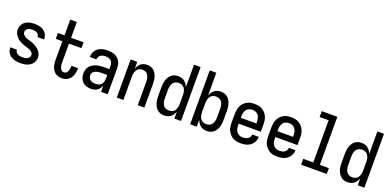

<svg xmlns="http://www.w3.org/2000/svg" viewBox="-2 -1593 5004 2460"><g transform="rotate(20 2500.0 -363.5)"><path d="M249 8Q227 8 205 5.5Q183 3 162 -4Q141 -11 122 -22.5Q103 -34 89 -51Q75 -68 67.5 -89Q60 -110 60 -132V-139H150V-136Q150 -120 160 -106Q170 -92 185 -84.5Q200 -77 216.5 -74.5Q233 -72 249 -72Q265 -72 281.5 -74.5Q298 -77 313 -84Q328 -91 338 -105Q348 -119 348 -135Q348 -152 338 -166Q328 -180 313.5 -189Q299 -198 283 -203.5Q267 -209 251 -214Q235 -219 219 -224Q203 -229 188 -236Q173 -243 158 -251.5Q143 -260 130 -270.5Q117 -281 106 -294Q95 -307 87 -321.5Q79 -336 74.5 -352.5Q70 -369 70 -386Q70 -407 77 -428Q84 -449 96.5 -466.5Q109 -484 127.5 -496Q146 -508 166 -515.5Q186 -523 207.5 -525.5Q229 -528 251 -528Q272 -528 293.5 -525.5Q315 -523 335.5 -516Q356 -509 374 -497Q392 -485 405 -468Q418 -451 425 -430Q432 -409 432 -388V-381H342V-384Q342 -400 333.5 -413.5Q325 -427 311.5 -435Q298 -443 282.5 -445.5Q267 -448 251 -448Q235 -448 220 -445.5Q205 -443 191 -435.5Q177 -428 168.5 -414.5Q160 -401 160 -385Q160 -369 170 -354.5Q180 -340 194 -331Q208 -322 224 -316.5Q240 -311 256 -306.5Q272 -302 288 -296.5Q304 -291 319.5 -284Q335 -277 349.5 -268.5Q364 -260 377.5 -249.5Q391 -239 402 -226.5Q413 -214 421 -199Q429 -184 433.5 -168Q438 -152 438 -135Q438 -113 430.5 -91.5Q423 -70 409.5 -52.5Q396 -35 377 -23Q358 -11 336.5 -4Q315 3 293 5.5Q271 8 249 8Z M813 8Q790 8 767.5 2Q745 -4 726 -17.5Q707 -31 694 -50.5Q681 -70 673.5 -91.5Q666 -113 663 -136.5Q660 -160 660 -183V-440H570V-520H660V-735H750V-520H920V-440H750V-183Q750 -171 751 -159Q752 -147 754.5 -135.5Q757 -124 761 -113Q765 -102 772.5 -92.5Q780 -83 790.5 -77.5Q801 -72 813 -72Q825 -72 835.5 -77Q846 -82 853 -91Q860 -100 864.5 -110.5Q869 -121 871.5 -132.5Q874 -144 875.5 -155.5Q877 -167 877 -178V-184H967V-174Q967 -152 963 -129.5Q959 -107 951 -86Q943 -65 929.5 -47Q916 -29 898 -16Q880 -3 858 2.5Q836 8 813 8Z M1208 8Q1178 8 1148 -1Q1118 -10 1096 -31.5Q1074 -53 1064 -83Q1054 -113 1054 -143Q1054 -169 1060.5 -194.5Q1067 -220 1083 -240Q1099 -260 1121 -274Q1143 -288 1167.5 -296Q1192 -304 1217.5 -307Q1243 -310 1269 -310H1348V-355Q1348 -375 1341.5 -393.5Q1335 -412 1320.5 -425Q1306 -438 1287 -443Q1268 -448 1249 -448Q1231 -448 1214 -444.5Q1197 -441 1182.5 -431.5Q1168 -422 1159 -406.5Q1150 -391 1150 -374V-371H1060V-376Q1060 -399 1067 -421Q1074 -443 1087 -461.5Q1100 -480 1119 -493Q1138 -506 1159.5 -514Q1181 -522 1203.5 -525Q1226 -528 1249 -528Q1273 -528 1297.5 -524.5Q1322 -521 1344 -511.5Q1366 -502 1385 -486Q1404 -470 1416 -449Q1428 -428 1433 -404Q1438 -380 1438 -355V0H1348V-84Q1340 -64 1326 -45.5Q1312 -27 1293.5 -14.5Q1275 -2 1253 3Q1231 8 1208 8ZM1246 -72Q1267 -72 1287.5 -79Q1308 -86 1322.5 -101.5Q1337 -117 1342.5 -138Q1348 -159 1348 -180V-230H1269Q1255 -230 1241 -229Q1227 -228 1214 -224.5Q1201 -221 1188 -215.5Q1175 -210 1164.5 -201Q1154 -192 1149 -179Q1144 -166 1144 -152Q1144 -134 1152.5 -117Q1161 -100 1176 -89.5Q1191 -79 1209 -75.5Q1227 -72 1246 -72Z M1562 0V-520H1652V-427Q1659 -448 1671.5 -467.5Q1684 -487 1702 -501Q1720 -515 1742 -521.5Q1764 -528 1787 -528Q1811 -528 1834.5 -520.5Q1858 -513 1876.5 -497Q1895 -481 1907 -460Q1919 -439 1926 -415.5Q1933 -392 1935.5 -368Q1938 -344 1938 -320V0H1848V-320Q1848 -335 1846.5 -350.5Q1845 -366 1840 -380.5Q1835 -395 1827 -408Q1819 -421 1807 -430.5Q1795 -440 1780 -444Q1765 -448 1750 -448Q1735 -448 1720 -444Q1705 -440 1693 -430.5Q1681 -421 1673 -408Q1665 -395 1660 -380.5Q1655 -366 1653.5 -350.5Q1652 -335 1652 -320V0Z M2209 8Q2184 8 2160.5 1Q2137 -6 2118 -22Q2099 -38 2086.5 -59Q2074 -80 2066.5 -103.5Q2059 -127 2056.5 -151.5Q2054 -176 2054 -200V-320Q2054 -344 2056.5 -368.5Q2059 -393 2066.5 -416.5Q2074 -440 2086.5 -461Q2099 -482 2118 -498Q2137 -514 2160.5 -521Q2184 -528 2209 -528Q2232 -528 2255 -521.5Q2278 -515 2296 -501Q2314 -487 2327 -467.5Q2340 -448 2348 -426V-735H2438V0H2348V-94Q2340 -72 2327 -52.5Q2314 -33 2296 -19Q2278 -5 2255 1.5Q2232 8 2209 8ZM2246 -72Q2261 -72 2276.5 -76Q2292 -80 2304.5 -89Q2317 -98 2325.5 -111Q2334 -124 2339 -139Q2344 -154 2346 -169.5Q2348 -185 2348 -200V-320Q2348 -335 2346 -350.5Q2344 -366 2339 -381Q2334 -396 2325.5 -409Q2317 -422 2304.5 -431Q2292 -440 2276.5 -444Q2261 -448 2246 -448Q2231 -448 2215.5 -444Q2200 -440 2187.5 -431Q2175 -422 2166.5 -409Q2158 -396 2153 -381Q2148 -366 2146 -350.5Q2144 -335 2144 -320V-200Q2144 -185 2146 -169.5Q2148 -154 2153 -139Q2158 -124 2166.5 -111Q2175 -98 2187.5 -89Q2200 -80 2215.5 -76Q2231 -72 2246 -72Z M2791 8Q2768 8 2745 1.5Q2722 -5 2704 -19Q2686 -33 2673 -52.5Q2660 -72 2652 -94V0H2562V-735H2652V-426Q2660 -448 2673 -467.5Q2686 -487 2704 -501Q2722 -515 2745 -521.5Q2768 -528 2791 -528Q2816 -528 2839.5 -521Q2863 -514 2882 -498Q2901 -482 2913.5 -461Q2926 -440 2933.5 -416.5Q2941 -393 2943.5 -368.5Q2946 -344 2946 -320V-200Q2946 -176 2943.5 -151.5Q2941 -127 2933.5 -103.5Q2926 -80 2913.5 -59Q2901 -38 2882 -22Q2863 -6 2839.5 1Q2816 8 2791 8ZM2754 -72Q2769 -72 2784.5 -76Q2800 -80 2812.5 -89Q2825 -98 2833.5 -111Q2842 -124 2847 -139Q2852 -154 2854 -169.5Q2856 -185 2856 -200V-320Q2856 -335 2854 -350.5Q2852 -366 2847 -381Q2842 -396 2833.5 -409Q2825 -422 2812.5 -431Q2800 -440 2784.5 -444Q2769 -448 2754 -448Q2739 -448 2723.5 -444Q2708 -440 2695.5 -431Q2683 -422 2674.5 -409Q2666 -396 2661 -381Q2656 -366 2654 -350.5Q2652 -335 2652 -320V-200Q2652 -185 2654 -169.5Q2656 -154 2661 -139Q2666 -124 2674.5 -111Q2683 -98 2695.5 -89Q2708 -80 2723.5 -76Q2739 -72 2754 -72Z M3250 8Q3223 8 3196 3Q3169 -2 3145.5 -15.5Q3122 -29 3103.5 -49.5Q3085 -70 3073.5 -94.5Q3062 -119 3058 -146Q3054 -173 3054 -200V-320Q3054 -347 3058.5 -374Q3063 -401 3074 -425.5Q3085 -450 3103.5 -470.5Q3122 -491 3145.5 -504.5Q3169 -518 3196 -523Q3223 -528 3250 -528Q3277 -528 3304 -523Q3331 -518 3354.5 -504.5Q3378 -491 3396.5 -470.5Q3415 -450 3426 -425.5Q3437 -401 3441.5 -374Q3446 -347 3446 -320V-220H3144V-200Q3144 -176 3149 -153Q3154 -130 3168 -110.5Q3182 -91 3204 -81.5Q3226 -72 3250 -72Q3268 -72 3286 -75.5Q3304 -79 3319.5 -88.5Q3335 -98 3344.5 -114Q3354 -130 3354 -149H3444Q3444 -125 3436.5 -102.5Q3429 -80 3415.5 -61Q3402 -42 3383 -28Q3364 -14 3342 -6Q3320 2 3296.5 5Q3273 8 3250 8ZM3144 -300H3356V-320Q3356 -344 3351 -367.5Q3346 -391 3332 -410Q3318 -429 3296 -438.5Q3274 -448 3250 -448Q3226 -448 3204 -438.5Q3182 -429 3168 -410Q3154 -391 3149 -367.5Q3144 -344 3144 -320Z M3750 8Q3723 8 3696 3Q3669 -2 3645.5 -15.5Q3622 -29 3603.5 -49.5Q3585 -70 3573.5 -94.5Q3562 -119 3558 -146Q3554 -173 3554 -200V-320Q3554 -347 3558.5 -374Q3563 -401 3574 -425.5Q3585 -450 3603.5 -470.5Q3622 -491 3645.5 -504.5Q3669 -518 3696 -523Q3723 -528 3750 -528Q3777 -528 3804 -523Q3831 -518 3854.5 -504.5Q3878 -491 3896.5 -470.5Q3915 -450 3926 -425.5Q3937 -401 3941.5 -374Q3946 -347 3946 -320V-220H3644V-200Q3644 -176 3649 -153Q3654 -130 3668 -110.5Q3682 -91 3704 -81.5Q3726 -72 3750 -72Q3768 -72 3786 -75.5Q3804 -79 3819.5 -88.5Q3835 -98 3844.5 -114Q3854 -130 3854 -149H3944Q3944 -125 3936.5 -102.5Q3929 -80 3915.5 -61Q3902 -42 3883 -28Q3864 -14 3842 -6Q3820 2 3796.5 5Q3773 8 3750 8ZM3644 -300H3856V-320Q3856 -344 3851 -367.5Q3846 -391 3832 -410Q3818 -429 3796 -438.5Q3774 -448 3750 -448Q3726 -448 3704 -438.5Q3682 -429 3668 -410Q3654 -391 3649 -367.5Q3644 -344 3644 -320Z M4075 0V-80H4212V-655H4089V-735H4302V-80H4425V0Z M4709 8Q4684 8 4660.5 1Q4637 -6 4618 -22Q4599 -38 4586.5 -59Q4574 -80 4566.5 -103.5Q4559 -127 4556.5 -151.5Q4554 -176 4554 -200V-320Q4554 -344 4556.5 -368.5Q4559 -393 4566.5 -416.5Q4574 -440 4586.5 -461Q4599 -482 4618 -498Q4637 -514 4660.5 -521Q4684 -528 4709 -528Q4732 -528 4755 -521.5Q4778 -515 4796 -501Q4814 -487 4827 -467.5Q4840 -448 4848 -426V-735H4938V0H4848V-94Q4840 -72 4827 -52.5Q4814 -33 4796 -19Q4778 -5 4755 1.5Q4732 8 4709 8ZM4746 -72Q4761 -72 4776.5 -76Q4792 -80 4804.5 -89Q4817 -98 4825.5 -111Q4834 -124 4839 -139Q4844 -154 4846 -169.5Q4848 -185 4848 -200V-320Q4848 -335 4846 -350.5Q4844 -366 4839 -381Q4834 -396 4825.5 -409Q4817 -422 4804.5 -431Q4792 -440 4776.5 -444Q4761 -448 4746 -448Q4731 -448 4715.5 -444Q4700 -440 4687.5 -431Q4675 -422 4666.5 -409Q4658 -396 4653 -381Q4648 -366 4646 -350.5Q4644 -335 4644 -320V-200Q4644 -185 4646 -169.5Q4648 -154 4653 -139Q4658 -124 4666.5 -111Q4675 -98 4687.5 -89Q4700 -80 4715.5 -76Q4731 -72 4746 -72Z"/></g></svg>

Font: Iosevka Fixed Medium
Style: Regular
Weight: 500
Monospace: yes
Designer: Belleve Invis
Foundry: Belleve Invis
Version: Version 32.3.0